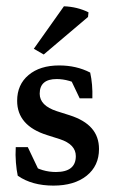

<svg xmlns="http://www.w3.org/2000/svg" viewBox="-20 -579 363 607"><path d="M148.9 7.8Q81.1 7.8 36.1 -23.4Q32.2 -41.5 30.3 -65.2Q28.3 -88.9 29.8 -113.8H67.9L107.9 -29.8L76.2 -59.1Q113.3 -35.2 156.7 -35.2Q219.7 -35.2 219.7 -85.4Q219.7 -122.6 168.9 -139.2L128.9 -151.9Q34.2 -181.6 34.2 -260.3Q34.2 -311.5 70.3 -341.8Q106.4 -372.1 167 -372.1Q221.7 -372.1 265.1 -349.6Q273.4 -312.5 272 -268.1H231.9L191.9 -352.1L239.7 -306.2Q197.8 -329.1 159.2 -329.1Q105.5 -329.1 105.5 -282.7Q105.5 -245.1 159.7 -227.5L199.7 -214.8Q247.1 -199.7 270 -173.3Q293 -147 293 -107.9Q293 -54.7 253.9 -23.4Q214.8 7.8 148.9 7.8ZM118.2 -406.7 86.9 -424.8 182.1 -559.1Q224.6 -557.6 259.8 -540L258.3 -525.4Z"/></svg>

Font: Markazi Text
Style: Regular
Weight: 400
Designer: Borna Izadpanah (Arabic designer), Fiona Ross (Arabic design director) and Florian Runge (Latin designer)
Foundry: Borna Izadpanah and Florian Runge
Version: Version 1.000